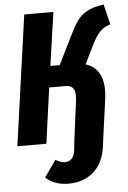

<svg xmlns="http://www.w3.org/2000/svg" viewBox="-61 -753 678 1018"><g transform="rotate(-5 278.0 -244.0)"><path d="M556.2 -601.1Q527.3 -593.8 504.6 -573Q481.9 -552.2 457 -502.9L407.2 -400.9Q461.4 -384.3 483.4 -334.7Q505.4 -285.2 494.1 -205.1L465.8 0L460 45.9Q446.8 131.3 393.8 176.3Q340.8 221.2 262.2 221.2Q187.5 221.2 141.1 178.2L203.1 88.9Q229 106 253.9 106Q274.9 106 288.8 91.6Q302.7 77.1 306.2 51.8L312 0L338.9 -208Q345.7 -253.9 334 -274.9Q322.3 -295.9 290 -295.9H204.1L163.1 0H8.8L106 -692.9H261.2L220.2 -409.2H270L338.9 -548.8Q353 -577.6 362.5 -595.5Q372.1 -613.3 385 -632.1Q397.9 -650.9 410.4 -661.6Q422.9 -672.4 440.7 -682.6Q458.5 -692.9 479.7 -698.7Q501 -704.6 529.8 -709Z"/></g></svg>

Font: Fira Sans Compressed
Style: Bold Italic
Weight: 700
Width: 3
Italic angle: -8°
Designer: Carrois Corporate & Edenspiekermann AG
Foundry: Carrois Corporate GbR & Edenspiekermann AG
Version: Version 4.203;PS 004.203;hotconv 1.0.88;makeotf.lib2.5.64775